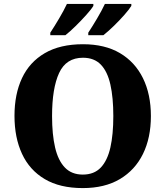

<svg xmlns="http://www.w3.org/2000/svg" viewBox="-20 -951 845 981"><path d="M403 10Q286 10 208.5 -36Q131 -82 92.5 -165Q54 -248 54 -359Q54 -470 92.5 -552Q131 -634 209 -679.5Q287 -725 404 -725Q516 -725 593 -679.5Q670 -634 710.5 -551.5Q751 -469 751 -358Q751 -247 710.5 -164.5Q670 -82 592.5 -36Q515 10 403 10ZM403 -59Q461 -59 495 -95Q529 -131 544 -197.5Q559 -264 559 -358Q559 -452 544 -519Q529 -586 495 -621Q461 -656 404 -656Q318 -656 282 -578Q246 -500 246 -358Q246 -264 261.5 -197.5Q277 -131 311.5 -95Q346 -59 403 -59ZM431 -784Q452 -816 476 -856.5Q500 -897 516 -931H651V-921Q641 -904 615.5 -875Q590 -846 560.5 -817.5Q531 -789 508 -771H431ZM237 -784Q258 -816 282 -856.5Q306 -897 322 -931H457V-921Q447 -904 421 -875Q395 -846 366 -817.5Q337 -789 314 -771H237Z"/></svg>

Font: Noto Serif Ethiopic ExtraBold
Style: Regular
Weight: 800
Version: Version 2.102